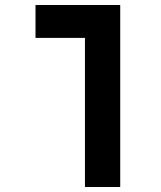

<svg xmlns="http://www.w3.org/2000/svg" viewBox="-20 -745 640 765"><path d="M318.5 -594H121.5V-725H459V0H318.5Z"/></svg>

Font: JuliaMono ExtraBoldItalic
Style: Regular
Weight: 800
Italic angle: -9°
Monospace: yes
Designer: cormullion
Foundry: corm
Version: Version 0.049; ttfautohint (v1.8.4)